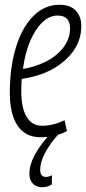

<svg xmlns="http://www.w3.org/2000/svg" viewBox="-20 -564 360 803"><path d="M260 -16Q237 -3 207 3.5Q177 10 150 10Q86 10 53.5 -38.5Q21 -87 21 -176Q21 -282 46.5 -365.5Q72 -449 119 -496.5Q166 -544 229 -544Q274 -544 297 -519.5Q320 -495 320 -455Q320 -388 275.5 -336Q231 -284 159 -256Q137 -248 114.5 -242.5Q92 -237 71 -234Q69 -209 69 -183Q69 -112 91.5 -75Q114 -38 156 -38Q201 -38 250 -61ZM221 -499Q187 -499 157.5 -471Q128 -443 106.5 -393Q85 -343 76 -276Q113 -281 151 -297Q206 -319 239.5 -358.5Q273 -398 273 -445Q273 -499 221 -499ZM189 -4 223 -1Q188 38 168 76.5Q148 115 148 145Q148 176 172 176Q183 176 197 169V207Q180 219 156 219Q132 219 117.5 204Q103 189 103 163Q103 126 124.5 85.5Q146 45 189 -4Z"/></svg>

Font: Georama Condensed Light
Style: Italic
Weight: 300
Width: 3
Italic angle: -9°
Designer: Jean-Baptiste Levee
Foundry: Production Type
Version: Version 1.000